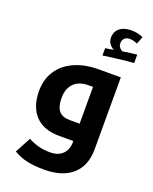

<svg xmlns="http://www.w3.org/2000/svg" viewBox="-186 -908 999 1250"><g transform="rotate(20 313.5 -283.5)"><path d="M277.8 240.2Q210 240.2 160.4 229.7Q110.8 219.2 64.9 191.9L123 83Q163.6 104 199.7 112.5Q235.8 121.1 274.9 121.1Q331.5 121.1 362.3 90.1Q393.1 59.1 393.1 4.9V0H293.9Q187 0 129.4 -60.5Q71.8 -121.1 71.8 -232.9Q71.8 -312 111.3 -371.8Q150.9 -431.6 223.1 -463.4Q295.4 -495.1 390.1 -495.1H542V2.9Q542 116.7 472.9 178.5Q403.8 240.2 277.8 240.2ZM393.1 -120.1V-375H360.8Q296.9 -375 261 -338.9Q225.1 -302.7 225.1 -236.8Q225.1 -176.8 249.5 -148.4Q273.9 -120.1 324.2 -120.1ZM380.9 -638.7 438 -647.9Q418.5 -657.7 405.8 -675Q393.1 -692.4 393.1 -715.8Q393.1 -758.8 422.9 -782.7Q452.6 -806.6 502.9 -806.6Q552.2 -806.6 585 -788.6L564.9 -737.8Q539.6 -750.5 510.7 -750.5Q489.3 -750.5 476.1 -737.8Q462.9 -725.1 462.9 -702.6Q462.9 -687 471.7 -675.3Q480.5 -663.6 493.2 -657.7L510.7 -660.6Q561.5 -668.5 591.8 -670.9V-612.8Q556.2 -610.4 473.9 -600.6Q391.6 -590.8 380.9 -587.9Z"/></g></svg>

Font: Droid Arabic Kufi
Style: Bold
Weight: 700
Designer: Pascal Zoghbi
Foundry: Irfont.ir
Version: Version 1.00 February 28, 2013, initial release